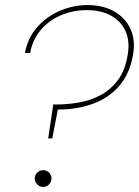

<svg xmlns="http://www.w3.org/2000/svg" viewBox="-20 -732 548 757"><path d="M170 -186 190 -320H200Q246 -320 292 -328Q338 -336 377.5 -357.5Q417 -379 445 -416.5Q473 -454 483 -513Q493 -568 475.5 -608Q458 -648 418.5 -670Q379 -692 323 -692Q267 -692 219.5 -671.5Q172 -651 140 -613Q108 -575 99 -523H78Q90 -584 127.5 -626Q165 -668 217.5 -690Q270 -712 325 -712Q387 -712 431 -686.5Q475 -661 495 -616.5Q515 -572 504 -513Q491 -440 449.5 -392.5Q408 -345 345.5 -322.5Q283 -300 208 -300L186 -186ZM150 5Q137 5 127 -5Q117 -15 117 -28Q117 -42 127 -51.5Q137 -61 150 -61Q164 -61 173.5 -51.5Q183 -42 183 -28Q183 -15 173.5 -5Q164 5 150 5Z"/></svg>

Font: DM Sans 10pt Thin
Style: Italic
Weight: 250
Italic angle: -10°
Version: Version 4.004;gftools[0.9.30]